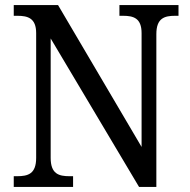

<svg xmlns="http://www.w3.org/2000/svg" viewBox="-20 -734 746 754"><path d="M34 0H267V-42H253C211 -42 179 -51 179 -114V-583L526 0H594V-600C594 -663 626 -672 668 -672H681V-714H449V-672H463C504 -672 536 -663 536 -604V-157L208 -714H34V-672H48C89 -672 122 -663 122 -604V-114C122 -51 90 -42 47 -42H34Z"/></svg>

Font: Noto Serif Ethiopic SmCn
Style: Regular
Weight: 400
Width: 4
Designer: Monotype Design Team
Foundry: Monotype Imaging Inc.
Version: Version 2.102